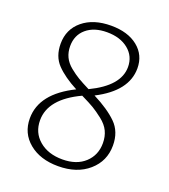

<svg xmlns="http://www.w3.org/2000/svg" viewBox="-117 -694 692 786"><g transform="rotate(20 229.0 -301.5)"><path d="M267 -317Q334 -283 371 -246.5Q408 -210 408 -150Q408 -82 357.5 -38Q307 6 225 6Q147 6 98.5 -34Q50 -74 50 -139Q50 -247 188 -315Q129 -346 96.5 -380Q64 -414 64 -469Q64 -532 110.5 -570.5Q157 -609 234 -609Q307 -609 350.5 -574Q394 -539 394 -481Q394 -382 267 -317ZM104 -473Q104 -447 114 -426Q124 -405 145 -388Q166 -371 184.5 -360Q203 -349 235 -333Q356 -391 356 -473Q356 -520 320.5 -549Q285 -578 227 -578Q171 -578 137.5 -549.5Q104 -521 104 -473ZM366 -145Q366 -174 355 -197Q344 -220 319 -239.5Q294 -259 275.5 -270Q257 -281 220 -299Q92 -239 92 -146Q92 -92 131 -59Q170 -26 232 -26Q294 -26 330 -59.5Q366 -93 366 -145Z"/></g></svg>

Font: EauTest Light
Style: Regular
Weight: 300
Designer: Christian Thalmann (Catharsis Fonts)
Version: Version 0.001;PS 000.001;hotconv 1.0.88;makeotf.lib2.5.64775